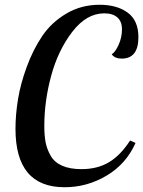

<svg xmlns="http://www.w3.org/2000/svg" viewBox="-20 -770 601 806"><path d="M45 -229Q45 -288 55.5 -353Q66 -418 92.5 -490Q119 -562 157.5 -619Q196 -676 258.5 -713Q321 -750 398 -750Q471 -750 516 -717Q561 -684 561 -614Q561 -524 491 -524Q462 -524 449 -542Q464 -551 478 -582Q492 -613 492 -647Q492 -680 472.5 -697Q453 -714 418 -714Q343 -714 283.5 -636.5Q224 -559 195 -452.5Q166 -346 166 -241Q166 -201 171.5 -172.5Q177 -144 192.5 -116.5Q208 -89 240.5 -74.5Q273 -60 322 -60Q389 -60 437.5 -89Q486 -118 526 -180L549 -170Q510 -82 428 -33Q346 16 251 16Q45 16 45 -229Z"/></svg>

Font: Lobster Two
Style: Italic
Weight: 400
Designer: Pablo Impallari
Foundry: Pablo Impallari. www.impallari.com
Version: Version 1.006